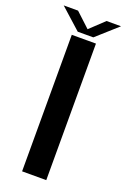

<svg xmlns="http://www.w3.org/2000/svg" viewBox="-165 -841 592 892"><g transform="rotate(20 131.0 -395.0)"><path d="M69 0H188.5V-675H69ZM90 -698H167L270.5 -790.5H199L129 -724.5L58 -790.5H-13Z"/></g></svg>

Font: Anybody Medium
Style: Regular
Weight: 500
Designer: Tyler Finck
Foundry: Etcetera Type Company
Version: Version 1.110